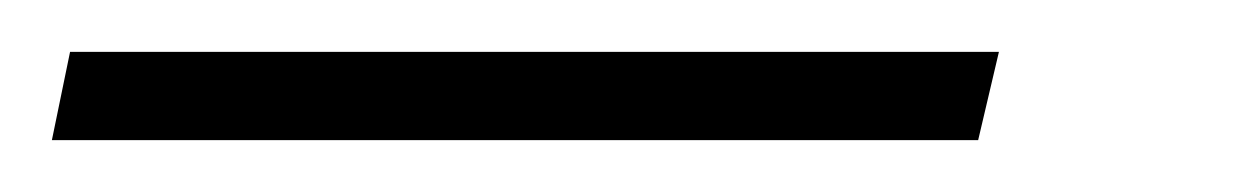

<svg xmlns="http://www.w3.org/2000/svg" viewBox="-103 85 480 74"><path d="M-83 139 -76 105H282L274 139Z"/></svg>

Font: Noto Sans Disp ExtLt
Style: Italic
Weight: 200
Italic angle: -12°
Designer: Monotype Design Team
Foundry: Monotype Imaging Inc.
Version: Version 2.000;GOOG;noto-source:20170915:90ef993387c0